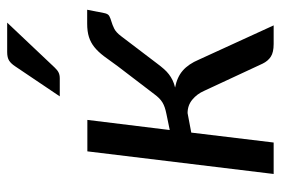

<svg xmlns="http://www.w3.org/2000/svg" viewBox="-141 -623 764 522"><g transform="rotate(-90 241.0 -362.0)"><path d="M29 0ZM322 -424Q337.5 -446 349.5 -461.8Q361.5 -477.5 374 -487.5Q386.5 -497.5 401.5 -502.2Q416.5 -507 438 -507H475.5L466.5 -461Q464.5 -450 458.2 -446.8Q452 -443.5 443.2 -441Q434.5 -438.5 424.2 -433.5Q414 -428.5 403.5 -414.5L329 -316.5Q321.5 -306.5 314.5 -298.5Q307.5 -290.5 300 -284.8Q292.5 -279 283.8 -274.8Q275 -270.5 264 -268Q292.5 -262.5 310.2 -247Q328 -231.5 340 -203L433 0H382.5Q359.5 0 347.8 -7.8Q336 -15.5 329 -30L255 -189Q246.5 -208.5 231 -221.2Q215.5 -234 194.5 -234L141.5 -224L114.5 0H29L90.5 -506.5H176L148.5 -282.5L192 -291.5Q202 -293.5 209.5 -296Q217 -298.5 223.2 -302.2Q229.5 -306 235 -311.5Q240.5 -317 246 -324.5ZM440.5 -724.5 318.5 -595.5Q311.5 -588 305 -584.8Q298.5 -581.5 289 -581.5H240L321.5 -702.5Q329 -714 337.2 -719.2Q345.5 -724.5 360.5 -724.5Z"/></g></svg>

Font: Lato
Style: Italic
Weight: 400
Italic angle: -7°
Designer: Lukasz Dziedzic
Foundry: tyPoland Lukasz Dziedzic
Version: Version 2.007; 2014-02-27